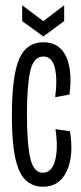

<svg xmlns="http://www.w3.org/2000/svg" viewBox="-20 -697 306 727"><path d="M143 10Q80 10 52.5 -51.5Q25 -113 25 -258Q25 -410 52.5 -473.5Q80 -537 144 -537Q205 -537 230 -483.5Q255 -430 243 -339L189 -329Q198 -398 187.5 -440.5Q177 -483 144 -483Q107 -483 94.5 -427.5Q82 -372 82 -265Q82 -155 94.5 -99Q107 -43 142 -43Q176 -43 188.5 -89Q201 -135 190 -208L245 -200Q260 -107 232.5 -48.5Q205 10 143 10ZM64 -677 144 -617 223 -677V-617L144 -559L64 -617Z"/></svg>

Font: Bricolage Grotesque 96pt Condensed ExtraLight
Style: Regular
Weight: 200
Width: 3
Designer: Mathieu Triay
Foundry: Atelier Triay
Version: Version 1.001; ttfautohint (v1.8.4.7-5d5b);gftools[0.9.33.de